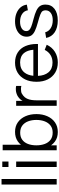

<svg xmlns="http://www.w3.org/2000/svg" viewBox="864 -1640 790 2559"><g transform="rotate(-90 1259.5 -360.0)"><path d="M80 0V-735H153.5V0Z M313.5 -642.5V-725H387V-642.5ZM313.5 0V-540H387V0Z M779.5 15Q705 15 653.5 -23Q624 -44.5 602.5 -75V0H536.5V-720H610.5V-476.5Q629.5 -500.5 654.5 -518Q706.5 -555 782.5 -555Q856.5 -555 909.5 -517.5Q962.5 -480 990.8 -415.5Q1019 -351 1019 -270.5Q1019 -189.5 990.5 -125Q962 -60.5 908.5 -22.8Q855 15 779.5 15ZM772 -53.5Q828.5 -53.5 866 -82Q903.5 -110.5 922.2 -159.8Q941 -209 941 -270.5Q941 -331.5 922.5 -380.5Q904 -429.5 866.2 -458Q828.5 -486.5 770.5 -486.5Q714 -486.5 676.8 -459Q639.5 -431.5 621 -382.8Q602.5 -334 602.5 -270.5Q602.5 -208 621 -158.8Q639.5 -109.5 677 -81.5Q714.5 -53.5 772 -53.5Z M1129 0V-540H1195V-454.5Q1200 -463.5 1205.5 -471.5Q1220 -491.5 1237 -504.5Q1258 -523 1286 -532.8Q1314 -542.5 1331.5 -543.5Q1349 -544.5 1355 -544.5Q1376.5 -544.5 1394.5 -540V-471Q1375.5 -476 1353.5 -476Q1342 -476 1318.5 -473.2Q1295 -470.5 1265.5 -446.5Q1238.5 -425.5 1225 -396.2Q1211.5 -367 1207 -334.2Q1202.5 -301.5 1202.5 -269.5V0Z M1708 15Q1629 15 1571.2 -20Q1513.5 -55 1481.5 -118.5Q1449.5 -182 1449.5 -267.5Q1449.5 -356 1481 -420.5Q1512.5 -485 1569.8 -520Q1627 -555 1705 -555Q1785 -555 1841.5 -518.2Q1898 -481.5 1925.8 -415.8Q1953.5 -350 1953.5 -264.5Q1953.5 -257 1953.5 -249.5H1528Q1532.5 -162 1574 -111.5Q1620 -55.5 1705 -55.5Q1763 -55.5 1806.2 -82.2Q1849.5 -109 1874.5 -159.5L1943 -133Q1911 -62.5 1848.8 -23.8Q1786.5 15 1708 15ZM1876.5 -311Q1869 -390 1833.5 -434Q1790 -487.5 1707 -487.5Q1620 -487.5 1574 -431Q1537 -386 1529.5 -311Z M2265.5 14.5Q2170.5 14.5 2109.2 -26.5Q2048 -67.5 2034 -140.5L2109 -153Q2121 -107 2163.8 -79.8Q2206.5 -52.5 2269.5 -52.5Q2331 -52.5 2366.5 -78.2Q2402 -104 2402 -148.5Q2402 -173.5 2390.8 -189.2Q2379.5 -205 2345 -218.5Q2310.5 -232 2242 -250.5Q2168.5 -270.5 2127 -290.5Q2085.5 -310.5 2068 -336.8Q2050.5 -363 2050.5 -401Q2050.5 -447 2076.5 -481.8Q2102.5 -516.5 2148.5 -535.8Q2194.5 -555 2255.5 -555Q2316.5 -555 2364.8 -535.2Q2413 -515.5 2442.5 -480Q2472 -444.5 2477.5 -397.5L2402.5 -384Q2395 -431.5 2355.2 -459.2Q2315.5 -487 2254.5 -488Q2251 -488 2247.5 -488Q2195 -488 2160 -465.5Q2125 -443 2125 -404.5Q2125 -383 2138 -367.8Q2151 -352.5 2185.2 -339Q2219.5 -325.5 2283 -309.5Q2357.5 -290.5 2400 -269.5Q2442.5 -248.5 2460.5 -220Q2478.5 -191.5 2478.5 -149.5Q2478.5 -73 2421.8 -29.2Q2365 14.5 2265.5 14.5Z"/></g></svg>

Font: Cns Manrope
Style: Regular
Weight: 400
Designer: Mikhail Sharanda
Foundry: Mikhail Sharanda
Version: Version 4.504